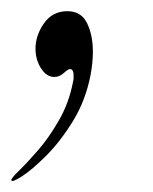

<svg xmlns="http://www.w3.org/2000/svg" viewBox="-57 -130 275 345"><path d="M-36.6 193.8Q-37.1 190.4 -22.9 176.8Q-8.8 163.1 11 140.4Q30.8 117.7 48.8 86.4Q66.9 55.2 74.2 17.1Q75.2 13.2 75.2 10.3Q76.2 -5.9 68.8 -5.9Q65.4 -5.9 57.6 1.2Q49.8 8.3 40.5 8.3Q26.9 8.3 17.1 -6.6Q7.3 -21.5 6.8 -41Q6.3 -65.4 21.7 -87.6Q37.1 -109.9 64 -109.9Q88.9 -109.9 99.4 -88.4Q109.9 -66.9 109.9 -37.1Q109.9 -18.6 106 3.4Q97.2 49.8 74.5 86.9Q51.8 124 26.1 149.7Q0.5 175.3 -17.8 187Q-36.1 198.7 -36.6 193.8Z"/></svg>

Font: Dai Banna SIL Light
Style: Italic
Weight: 300
Italic angle: -11°
Designer: Victor Gaultney
Foundry: SIL International
Version: Version 4.000